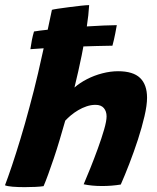

<svg xmlns="http://www.w3.org/2000/svg" viewBox="-51 -742 632 771"><path d="M400.5 -558.5Q376.5 -558.5 336.5 -557.2Q296.5 -556 249 -554.5Q201.5 -553 154.8 -550.2Q108 -547.5 71 -544.5Q73.5 -563 77 -580.8Q80.5 -598.5 85.5 -615.5Q105.5 -619 139 -622.5Q172.5 -626 212 -629.5Q251.5 -633 291.2 -635.5Q331 -638 364.5 -639.5Q398 -641 418 -641Q416.5 -632.5 412 -608.5Q407.5 -584.5 400.5 -558.5ZM124 5.5Q112 7.5 91.2 8.5Q70.5 9.5 48 9.5Q22 9.5 0 7.8Q-22 6 -31 2Q-19.5 -28 -3.2 -76.2Q13 -124.5 31.2 -184.5Q49.5 -244.5 67 -310.5Q85.5 -378 101.8 -448Q118 -518 132.2 -583.2Q146.5 -648.5 157.5 -702.5Q161.5 -704 181 -707Q200.5 -710 225.8 -713.2Q251 -716.5 273.8 -719Q296.5 -721.5 307 -721.5Q305 -684 297.2 -632.5Q289.5 -581 277 -519.5Q264.5 -458 248 -390.5Q269 -409 298 -424Q327 -439 359.8 -447.5Q392.5 -456 423 -456Q483.5 -456 511.5 -429Q539.5 -402 539.5 -349.5Q539.5 -319.5 529.2 -275.2Q519 -231 502.8 -181.2Q486.5 -131.5 468.2 -84.2Q450 -37 434 -1Q416 2 397 3.5Q378 5 359 5Q317.5 5 285 -2Q296 -27.5 311.5 -66Q327 -104.5 342 -145.8Q357 -187 367 -221.5Q377 -256 377 -274.5Q377 -295 366 -308Q355 -321 332.5 -321Q314.5 -321 296.8 -315Q279 -309 263 -299.5Q247 -290 233.8 -279Q220.5 -268 211 -257.5Q200 -219 188.5 -180.2Q177 -141.5 165 -106Q153 -70.5 142.5 -41.8Q132 -13 124 5.5Z"/></svg>

Font: Grandstander Thin
Style: Bold Italic
Weight: 700
Italic angle: -15°
Version: Version 1.200